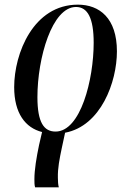

<svg xmlns="http://www.w3.org/2000/svg" viewBox="-20 -566 561 826"><path d="M131 240H233C230 229 229 214 229 199C228 157 236 118 246 70L260 5C414 -24 483 -213 483 -345C483 -488 408 -546 315 -546C124 -546 41 -337 41 -191C41 -79 89 -16 161 2L148 58C137 111 128 164 128 205C128 218 128 230 131 240ZM219 0C169 0 141 -39 141 -148C141 -317 204 -536 307 -536C357 -536 383 -488 383 -382C383 -224 327 0 219 0Z"/></svg>

Font: Noto Serif Display Condensed Medium
Style: Italic
Weight: 500
Width: 3
Italic angle: -12°
Designer: Monotype Design Team
Foundry: Monotype Imaging Inc.
Version: Version 2.009